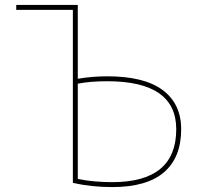

<svg xmlns="http://www.w3.org/2000/svg" viewBox="-20 -750 807 780"><path d="M276 -710H46V-730H296V-430Q354 -440 416 -440Q566 -440 641 -384Q716 -328 716 -225Q716 -110 646 -50Q576 10 436 10Q352 10 276 -7ZM296 -410V-23Q360 -10 436 -10Q696 -10 696 -225Q696 -420 416 -420Q346 -420 296 -410Z"/></svg>

Font: M PLUS 1p Thin
Style: Regular
Weight: 250
Version: Version 1.062